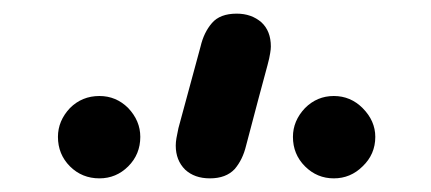

<svg xmlns="http://www.w3.org/2000/svg" viewBox="-20 -891 629 280"><path d="M286.1 -630.9Q263.7 -630.9 250 -643.6Q236.3 -657.2 236.3 -678.7Q236.3 -683.6 237.3 -689.5Q238.3 -694.3 240.2 -704.1Q251 -744.1 272.5 -823.2Q277.3 -843.8 289.1 -857.4Q300.8 -871.1 325.2 -871.1Q346.7 -871.1 361.3 -858.4Q375 -845.7 375 -823.2Q375 -819.3 374 -813.5Q373 -806.6 370.1 -795.9Q359.4 -756.8 338.9 -678.7Q334 -658.2 322.3 -644.5Q309.6 -630.9 286.1 -630.9ZM125 -630.9Q99.6 -630.9 82 -648.4Q64.5 -666 64.5 -691.4Q64.5 -714.8 82 -733.4Q99.6 -751 125 -751Q149.4 -751 167 -733.4Q184.6 -714.8 184.6 -691.4Q184.6 -666 167 -648.4Q149.4 -630.9 125 -630.9ZM466.8 -630.9Q442.4 -630.9 424.8 -648.4Q407.2 -666 407.2 -691.4Q407.2 -714.8 424.8 -733.4Q442.4 -751 466.8 -751Q491.2 -751 508.8 -733.4Q527.3 -714.8 527.3 -691.4Q527.3 -666 508.8 -648.4Q491.2 -630.9 466.8 -630.9Z"/></svg>

Font: Abed
Style: Bold
Weight: 700
Designer: Johan Aakerlund
Version: Version 3.105